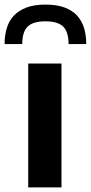

<svg xmlns="http://www.w3.org/2000/svg" viewBox="-52 -817 396 837"><path d="M-32 -625Q-32 -662 -22.5 -694Q-13 -726 8 -748.5Q29 -771 63 -784Q97 -797 146 -797Q195 -797 229 -784.5Q263 -772 284 -749Q305 -726 314.5 -694.5Q324 -663 324 -625H247Q247 -677 224 -700.5Q201 -724 146 -724Q91 -724 68 -700.5Q45 -677 45 -625ZM71 -540H216V0H71Z"/></svg>

Font: Encode Sans Wide
Style: SemiBold
Weight: 600
Designer: Pablo Impallari, Andres Torresi
Foundry: Pablo Impallari, Andres Torresi
Version: Version 1.000; ttfautohint (v1.00) -l 8 -r 50 -G 200 -x 14 -